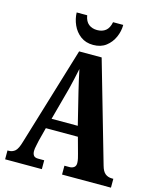

<svg xmlns="http://www.w3.org/2000/svg" viewBox="-134 -1019 906 1111"><g transform="rotate(15 319.5 -464.0)"><path d="M5 0V-53H12Q34 -53 50 -66.5Q66 -80 79 -126L257 -714H392L565 -112Q574 -79 590.5 -66Q607 -53 631 -53H639V0H346V-53H377Q392 -53 403 -61Q414 -69 414 -87Q414 -99 410.5 -114.5Q407 -130 404 -140L378 -235H186L165 -154Q163 -142 158.5 -123Q154 -104 154 -90Q154 -73 161.5 -63Q169 -53 189 -53H225V0ZM204 -296H361L314 -487Q306 -521 298.5 -553Q291 -585 285 -616Q279 -585 271.5 -553.5Q264 -522 257 -492ZM325 -771Q280 -771 249 -794.5Q218 -818 202 -854Q186 -890 185 -928H248Q254 -892 274.5 -876Q295 -860 325 -860Q356 -860 376 -876Q396 -892 403 -928H464Q464 -890 448 -854Q432 -818 401.5 -794.5Q371 -771 325 -771Z"/></g></svg>

Font: Noto Serif Tamil ExtraCondensed ExtraBold
Style: Italic
Weight: 800
Width: 2
Italic angle: -12°
Designer: Indian Type Foundry, Tom Grace, and the Monotype Design Team
Foundry: Monotype Imaging Inc.
Version: Version 2.003; ttfautohint (v1.8.4.7-5d5b)